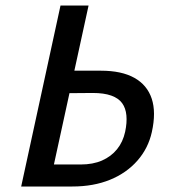

<svg xmlns="http://www.w3.org/2000/svg" viewBox="-20 -678 625 698"><path d="M57 0 200 -658H302L176 -80H273Q318 -80 351 -94.5Q384 -109 405.5 -135.5Q427 -162 435 -199Q442 -232 439.5 -258.5Q437 -285 424 -303Q411 -321 384.5 -330.5Q358 -340 317 -340L195 -339L208 -421H347Q422 -421 468.5 -395Q515 -369 531.5 -319.5Q548 -270 532 -198Q519 -139 479.5 -94Q440 -49 380 -24.5Q320 0 243 0Z"/></svg>

Font: Ysabeau SemiBold
Style: Italic
Weight: 600
Italic angle: -12°
Designer: Christian Thalmann (Catharsis Fonts)
Version: Version 2.002